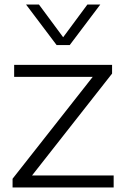

<svg xmlns="http://www.w3.org/2000/svg" viewBox="-20 -828 554 848"><path d="M35.5 0V-38.5L389.5 -488.5H42.5V-541.5H475V-503L121.5 -53H482V0ZM230 -629 95 -808H152L259 -663.5L366 -808H423L288 -629Z"/></svg>

Font: Encode Sans Exp Lt
Style: Regular
Weight: 300
Width: 7
Designer: Multiple Designers
Foundry: Impallari Type
Version: Version 3.002; ttfautohint (v1.8.3) -l 8 -r 50 -G 200 -x 14 